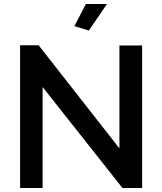

<svg xmlns="http://www.w3.org/2000/svg" viewBox="-20 -935 807 955"><path d="M422 -783 512 -915H407L350 -805ZM192 -502 589 0H687V-709H574V-197L172 -710H80V0H192Z"/></svg>

Font: FIGSv2-sans-serif SemiBold
Style: Regular
Weight: 600
Designer: Matt McInerney, Pablo Impallari, Rodrigo Fuenzalida,Mirko Velimirovic
Foundry: Matt McInerney, Pablo Impallari, Rodrigo Fuenzalida
Version: Version 4.021;hotconv 1.0.109;makeotfexe 2.5.65596